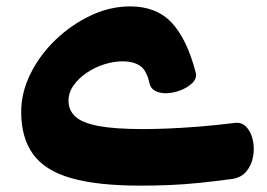

<svg xmlns="http://www.w3.org/2000/svg" viewBox="-20 -576 844 606"><path d="M46.9 -223.1Q46.9 -284.3 76.4 -343.7Q105.9 -403 155.7 -450.7Q205.6 -498.3 266.4 -527.1Q327.3 -555.8 390.9 -555.8Q473.9 -555.8 522.2 -504.1Q570.4 -452.4 597.8 -346.8Q602.3 -329.6 587.6 -314.6Q572.8 -299.7 549 -290.7Q525.2 -281.7 502.3 -281.7Q483.8 -281.7 469.7 -289.1Q455.7 -296.6 451.9 -313.2Q442.6 -355.2 421.3 -368.8Q400.1 -382.4 367.4 -382.4Q339.2 -382.4 309.2 -373Q279.2 -363.6 253.7 -346.2Q228.1 -328.9 212.2 -306.5Q196.3 -284.1 196.3 -258Q196.3 -227.6 218.3 -207.6Q240.3 -187.7 292.2 -178.1Q344 -168.6 431.1 -168.6Q467.2 -168.6 511.2 -170.4Q555.2 -172.3 607.9 -176.4Q660.7 -180.6 721 -188Q743.6 -190.8 758.1 -174.8Q772.7 -158.8 778.1 -133.3Q783.6 -107.8 778.7 -81.4Q773.9 -55 757.8 -35.2Q741.7 -15.4 712.4 -11.1Q658.8 -3.9 610.3 1.1Q561.8 6.1 516 8Q470.2 9.9 422.7 9.9Q287.9 9.9 205.2 -13.6Q122.4 -37.1 84.7 -88.9Q46.9 -140.7 46.9 -223.1Z"/></svg>

Font: Playpen Sans Arabic
Style: Regular
Weight: 400
Designer: Azza Alameddine, Laura Meseguer, Veronika Burian, José Scaglione
Foundry: TypeTogether
Version: Version 2.000